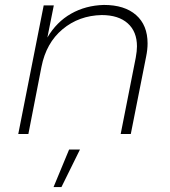

<svg xmlns="http://www.w3.org/2000/svg" viewBox="-20 -543 690 778"><path d="M578 -367Q578 -342 572 -313L510 0H469L530 -309Q535 -336 535 -355Q535 -415 497.5 -448.5Q460 -482 392 -482Q300 -480 233.5 -424.5Q167 -369 148 -272L95 0H54L157 -521H198L172 -391Q209 -454 268 -487.5Q327 -521 401 -523Q485 -523 531.5 -482Q578 -441 578 -367ZM260 63H304L229 215H197Z"/></svg>

Font: Gontserrat ExtraLight
Style: Italic
Weight: 275
Italic angle: -11.3°
Designer: Julieta Ulanovsky
Foundry: Julieta Ulanovsky
Version: Version 6.001